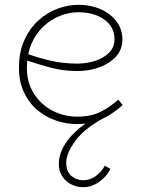

<svg xmlns="http://www.w3.org/2000/svg" viewBox="-20 -503 588 800"><path d="M301 14Q256 14 212.5 -1Q169 -16 134.5 -45.5Q100 -75 79.5 -119Q59 -163 59 -220Q59 -286 81 -335Q103 -384 139 -417Q175 -450 219 -466.5Q263 -483 306 -483Q358 -483 399.5 -464.5Q441 -446 465.5 -413.5Q490 -381 490 -339Q490 -296 462.5 -266.5Q435 -237 392.5 -222Q350 -207 303 -207Q243 -207 189.5 -221.5Q136 -236 86 -253L85 -282Q135 -263 189 -250.5Q243 -238 303 -238Q340 -238 375 -249Q410 -260 433.5 -282.5Q457 -305 457 -339Q457 -391 414.5 -421.5Q372 -452 306 -452Q268 -452 230 -437Q192 -422 161 -393Q130 -364 111 -320.5Q92 -277 92 -220Q92 -158 122 -112Q152 -66 199.5 -41.5Q247 -17 301 -17Q359 -17 399 -37Q439 -57 473 -88L491 -65Q466 -43 438 -25Q410 -7 376.5 3.5Q343 14 301 14ZM326 277Q300 277 276.5 265Q253 253 239 231Q225 209 225 179Q225 147 242 113Q259 79 294 46Q329 13 382 -15L410 -10Q331 33 293.5 84.5Q256 136 256 175Q256 212 277.5 230Q299 248 326 248Q356 248 380 230Q404 212 417 187L440 201Q425 232 393.5 254.5Q362 277 326 277Z"/></svg>

Font: BioRhyme ExtraLight
Style: Regular
Weight: 250
Designer: Aoife Mooney
Foundry: Aoife Mooney Type
Version: Version 1.600;gftools[0.9.33]